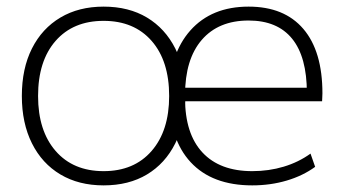

<svg xmlns="http://www.w3.org/2000/svg" viewBox="-20 -550 1038 580"><path d="M742 10Q621 10 556 -60Q491 -130 491 -260Q491 -386 555 -458Q619 -530 731 -530Q839 -530 896.5 -462.5Q954 -395 954 -268Q954 -261 953.5 -255Q953 -249 953 -244H517V-285H919L907 -270Q907 -378 862.5 -433Q818 -488 731 -488Q640 -488 589.5 -429.5Q539 -371 539 -263V-253Q539 -146 591.5 -89.5Q644 -33 742 -33Q792 -33 837 -46.5Q882 -60 918 -86L932 -46Q895 -19 846 -4.5Q797 10 742 10ZM293 10Q218 10 162.5 -23Q107 -56 76.5 -117Q46 -178 46 -260Q46 -343 76.5 -403.5Q107 -464 162.5 -497Q218 -530 293 -530Q369 -530 424 -497Q479 -464 509.5 -403.5Q540 -343 540 -260Q540 -178 509.5 -117Q479 -56 424 -23Q369 10 293 10ZM293 -33Q385 -33 438 -94Q491 -155 491 -260Q491 -366 438 -426.5Q385 -487 293 -487Q201 -487 148 -426.5Q95 -366 95 -260Q95 -155 148 -94Q201 -33 293 -33Z"/></svg>

Font: M PLUS 2 Thin Light
Style: Regular
Weight: 300
Version: Version 1.001